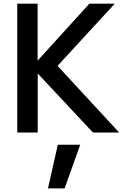

<svg xmlns="http://www.w3.org/2000/svg" viewBox="-20 -731 688 1059"><path d="M244.6 308.1 298.8 67.4H422.4L336.4 308.1ZM75.2 0V-710.9H187.5V-396.5L473.1 -710.9H613.3L297.4 -367.7L637.2 0H492.7L188 -325.7V0Z"/></svg>

Font: Ride Light
Style: Bold
Weight: 600
Version: Version 3.000